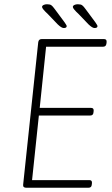

<svg xmlns="http://www.w3.org/2000/svg" viewBox="-20 -884 526 904"><path d="M104 0Q87 0 89 -15L160 -685Q162 -700 176 -700H470Q483 -700 482 -686L481 -678Q479 -664 465 -664H197L167 -376H409Q422 -376 421 -362L420 -354Q419 -340 404 -340H163L131 -36H401Q414 -36 413 -22L412 -14Q411 0 396 0ZM280 -752Q270 -752 252 -769L206 -817Q178 -843 178 -851Q178 -857 185 -860.5Q192 -864 201 -864Q215 -864 221.5 -859.5Q228 -855 238 -841L284 -779Q287 -774 290.5 -769Q294 -764 294 -761Q294 -752 280 -752ZM425 -752Q415 -752 397 -769L351 -817Q323 -843 323 -851Q323 -857 330 -860.5Q337 -864 346 -864Q360 -864 366.5 -859.5Q373 -855 383 -841L429 -779Q432 -774 435.5 -769Q439 -764 439 -761Q439 -752 425 -752Z"/></svg>

Font: Asap Semi Condensed Semi Condensed Thin
Style: Italic
Weight: 100
Width: 4
Italic angle: -6°
Designer: Pablo Cosgaya
Foundry: Omnibus-Type
Version: Version 3.001; ttfautohint (v1.8.4.7-5d5b)